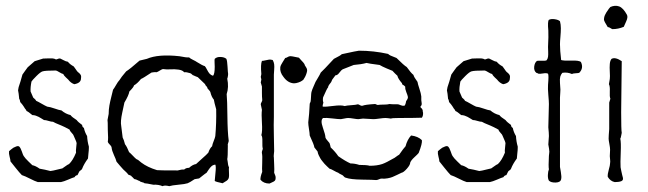

<svg xmlns="http://www.w3.org/2000/svg" viewBox="-20 -629 2225 659"><path d="M85 -315 94 -294Q95 -293 99 -289.5Q103 -286 104 -283Q111 -280 123 -273Q135 -266 142 -263Q152 -262 167.5 -256.5Q183 -251 191 -250Q205 -238 222 -234Q227 -227 243 -217Q248 -210 262 -200Q262 -193 268 -190Q271 -175 279 -162Q280 -143 285 -126V-121Q285 -114 283.5 -101.5Q282 -89 282 -85Q268 -66 262 -50Q261 -47 257 -44.5Q253 -42 252 -40L246 -28Q239 -27 236 -21Q229 -19 214 -12.5Q199 -6 189 -4H110Q100 -7 82.5 -16Q65 -25 55 -28Q47 -36 33.5 -53Q20 -70 16 -75Q16 -80 13 -91Q10 -102 11 -110Q12 -111 18 -116Q24 -121 26 -122Q28 -123 35 -126Q42 -129 46 -126Q51 -121 55 -109Q59 -97 61 -94Q66 -86 77.5 -75Q89 -64 91 -62Q102 -60 116 -50Q134 -47 153 -42Q162 -43 177 -47Q192 -51 194 -51Q196 -52 204 -58Q212 -64 217 -66Q230 -78 241 -105Q240 -111 241.5 -122Q243 -133 243 -138Q242 -143 238 -151.5Q234 -160 233 -163Q232 -167 226 -173Q220 -179 219 -184Q201 -194 191 -198Q166 -208 162 -211Q156 -211 146.5 -214Q137 -217 131 -217Q128 -219 122 -222.5Q116 -226 112.5 -228Q109 -230 103 -232Q97 -234 91 -234Q77 -246 71 -248Q71 -251 66 -256Q65 -257 63.5 -260Q62 -263 61 -264Q60 -266 56 -271Q52 -276 50 -278Q49 -279 48.5 -283.5Q48 -288 46 -289Q44 -311 42 -319Q44 -328 44 -330Q50 -347 57 -373Q59 -376 65.5 -385Q72 -394 75 -398L99 -419L128 -428Q134 -428 143.5 -428.5Q153 -429 160 -428.5Q167 -428 172 -425Q175 -425 179 -427Q183 -429 187 -428Q190 -427 198 -422.5Q206 -418 213 -417Q220 -408 233 -401Q235 -399 239.5 -392Q244 -385 247 -382L252 -378Q257 -373 258 -369.5Q259 -366 258 -360Q258 -344 235 -340Q223 -344 214 -356Q213 -357 206 -363.5Q199 -370 197 -375Q192 -376 184 -381Q176 -386 172 -387Q135 -387 126 -384Q119 -382 105 -368Q90 -353 88 -349Q84 -329 85 -315Z M717 -8Q717 -13 719.5 -35.5Q722 -58 719 -64Q711 -63 706 -58.5Q701 -54 696 -46.5Q691 -39 689 -36Q684 -33 676 -26.5Q668 -20 664 -17Q662 -16 656.5 -15.5Q651 -15 648 -14Q630 -2 624 0Q615 3 592.5 5Q570 7 561 10Q545 6 538 10Q524 4 506 5Q482 0 476 0Q475 -2 468 -3.5Q461 -5 459 -8Q457 -8 451.5 -11Q446 -14 442 -14Q440 -15 437 -18.5Q434 -22 432 -23Q431 -26 426 -27.5Q421 -29 420 -30Q418 -34 410 -41Q402 -48 399 -52Q398 -53 391 -61Q384 -69 380 -74Q378 -82 371 -97Q364 -112 363 -123Q362 -128 356.5 -133Q351 -138 350 -143Q352 -152 350 -183Q350 -214 349 -217Q350 -220 351 -227.5Q352 -235 353 -238Q353 -253 355.5 -267Q358 -281 362 -296.5Q366 -312 368 -321Q372 -326 378.5 -337.5Q385 -349 390 -354Q395 -363 413 -384Q426 -392 459 -421Q482 -427 484 -427Q523 -444 596 -436Q620 -431 629 -432Q633 -428 642.5 -423.5Q652 -419 656 -416Q675 -404 683 -402Q686 -399 690.5 -390Q695 -381 699.5 -376Q704 -371 711 -369Q717 -374 717 -400Q717 -404 716.5 -414.5Q716 -425 717 -427Q724 -434 737 -433.5Q750 -433 757 -427Q760 -420 761 -400Q762 -380 763 -375Q763 -373 762.5 -369.5Q762 -366 761.5 -363.5Q761 -361 760 -359Q766 -330 758 -306Q760 -285 760.5 -230.5Q761 -176 765 -146Q765 -143 763 -138Q761 -133 762 -129Q762 -90 760 -83Q761 -80 761.5 -74Q762 -68 763 -63Q764 -58 766 -55Q765 -52 766 -35Q767 -18 763 -14Q762 -10 744 0Q720 -5 717 -8ZM454 -80 465 -71Q486 -55 519 -45Q525 -44 590 -44Q604 -48 612 -47Q618 -53 629 -53Q641 -64 653 -66Q660 -73 674.5 -85.5Q689 -98 695 -105Q700 -120 708 -127Q709 -134 713.5 -145Q718 -156 719 -162Q723 -207 722 -254Q715 -279 714 -287Q706 -296 702 -313Q701 -316 697.5 -319.5Q694 -323 692 -326Q692 -330 688 -333.5Q684 -337 684 -340L659 -364Q646 -369 645 -370Q642 -370 639 -373.5Q636 -377 632 -378Q620 -382 612 -381Q607 -388 593 -390Q579 -392 565.5 -391Q552 -390 539 -392Q535 -391 528 -386.5Q521 -382 517 -381Q513 -382 507 -381Q501 -380 500 -380Q470 -360 464 -358Q451 -342 440 -336Q439 -330 424 -315Q422 -302 407 -277Q406 -272 399.5 -242Q393 -212 396 -197Q400 -166 401 -157Q405 -150 409 -134Q416 -125 423 -107Q428 -103 436 -94.5Q444 -86 448 -83Z M1034 -385Q1033 -379 1030 -371.5Q1027 -364 1024 -360L1021 -355Q1019 -354 1016 -351.5Q1013 -349 1004.5 -346Q996 -343 989 -343Q968 -344 953 -365Q940 -381 942 -398Q943 -405 950 -415.5Q957 -426 959 -430Q962 -430 967 -433Q972 -436 975 -436Q979 -437 1006 -431L1014 -422Q1022 -414 1025 -409Q1025 -406 1030 -399Q1035 -392 1034 -385ZM920 -346V-318V-228Q919 -205 920 -163Q921 -121 921 -110Q921 -108 920 -100Q919 -92 920 -88Q920 -82 921 -64Q922 -46 921 -36Q922 -33 924 -28.5Q926 -24 926 -21V-17Q926 -12 923.5 -9Q921 -6 913.5 -3Q906 0 905 1Q885 1 874 -12Q873 -21 880 -39Q879 -46 880 -70.5Q881 -95 879 -103Q878 -107 880 -112Q882 -117 882 -119Q880 -125 880.5 -143Q881 -161 877 -165Q881 -178 879 -207.5Q877 -237 879 -252L875 -271Q875 -274 878 -279Q881 -284 880 -288Q879 -296 879 -310Q879 -324 879 -332L875 -346Q875 -348 876 -351Q877 -354 877 -356Q877 -358 876 -361Q875 -364 875 -365Q875 -366 876 -369.5Q877 -373 877 -375Q874 -408 879 -420Q883 -420 891.5 -422Q900 -424 904 -424.5Q908 -425 916 -423Q920 -416 921 -408.5Q922 -401 921 -388.5Q920 -376 920 -373Q920 -369 920 -364Q920 -359 920 -353.5Q920 -348 920 -346Z M1426 -298V-285Q1426 -283 1427 -277.5Q1428 -272 1427 -269Q1426 -266 1423 -263Q1423 -260 1426 -258Q1429 -256 1429 -254Q1431 -253 1431 -248.5Q1431 -244 1432 -243Q1433 -232 1428 -225Q1402 -224 1349 -224Q1325 -224 1322 -222Q1309 -224 1302.5 -224Q1296 -224 1282 -222Q1268 -220 1262 -220Q1256 -220 1244 -221Q1232 -222 1226 -222Q1223 -222 1217.5 -221Q1212 -220 1210 -220Q1205 -220 1193 -222Q1181 -224 1175 -224Q1170 -224 1161 -222Q1152 -220 1150 -220Q1141 -220 1120.5 -222.5Q1100 -225 1089 -224Q1079 -217 1088 -191.5Q1097 -166 1097 -157Q1098 -153 1103.5 -147Q1109 -141 1111 -138Q1113 -133 1115 -123Q1131 -108 1141 -93Q1165 -76 1183 -68Q1198 -68 1213 -63Q1239 -63 1249 -60Q1274 -60 1292 -66Q1306 -71 1330 -85Q1333 -86 1339.5 -91Q1346 -96 1350 -98Q1366 -121 1372 -127Q1378 -150 1391 -164Q1415 -161 1428 -148Q1430 -137 1417 -104Q1414 -100 1402.5 -89.5Q1391 -79 1388 -71Q1388 -63 1376.5 -50Q1365 -37 1358 -36Q1354 -34 1343.5 -29Q1333 -24 1327 -21.5Q1321 -19 1310.5 -17Q1300 -15 1289 -16Q1286 -16 1280.5 -13.5Q1275 -11 1271 -11Q1262 -12 1222.5 -12.5Q1183 -13 1167 -19Q1164 -19 1160.5 -23Q1157 -27 1155 -28Q1153 -29 1148 -31.5Q1143 -34 1141 -36Q1135 -38 1125.5 -43.5Q1116 -49 1111 -50Q1109 -52 1102.5 -58Q1096 -64 1094 -66.5Q1092 -69 1087 -75Q1082 -81 1079.5 -85.5Q1077 -90 1074 -96Q1071 -102 1070 -109Q1069 -110 1059 -123Q1058 -132 1043 -164Q1043 -171 1040.5 -186Q1038 -201 1038 -209L1041 -239L1043 -272Q1043 -274 1044.5 -276.5Q1046 -279 1046 -280Q1047 -285 1047.5 -297Q1048 -309 1049 -313Q1051 -321 1056.5 -333Q1062 -345 1063 -348Q1064 -350 1071 -361.5Q1078 -373 1081 -380Q1089 -387 1126 -427Q1150 -439 1153 -443Q1208 -455 1212 -455Q1262 -455 1312 -444Q1315 -441 1320 -438.5Q1325 -436 1331 -434Q1337 -432 1341 -430Q1367 -404 1376 -399Q1390 -379 1399 -372Q1401 -364 1413 -348Q1414 -341 1419.5 -324.5Q1425 -308 1426 -298ZM1374 -282Q1381 -291 1380 -296.5Q1379 -302 1374.5 -313Q1370 -324 1371 -331Q1370 -333 1366 -336L1361 -339Q1360 -340 1360 -341Q1360 -342 1360 -343Q1346 -359 1344 -369Q1335 -377 1327 -386Q1324 -387 1307.5 -394Q1291 -401 1283 -406Q1244 -411 1238 -413Q1220 -408 1194 -406Q1162 -393 1156 -391Q1152 -389 1146 -381Q1140 -373 1137 -372Q1136 -371 1134 -371Q1132 -371 1131 -370Q1129 -368 1122 -358Q1120 -356 1118.5 -351.5Q1117 -347 1115 -345Q1114 -344 1110 -338.5Q1106 -333 1106 -329Q1103 -327 1089 -295Q1087 -284 1090 -277Q1090 -276 1088 -269.5Q1086 -263 1089 -263Q1098 -262 1124.5 -265.5Q1151 -269 1163 -265Q1170 -267 1186 -268Q1202 -269 1208 -271Q1211 -271 1215.5 -268Q1220 -265 1224 -266Q1233 -270 1267 -272Q1269 -272 1272.5 -270Q1276 -268 1279 -269Q1285 -270 1297.5 -270Q1310 -270 1317 -272Q1319 -271 1346 -271Q1348 -271 1355 -268Q1362 -265 1368 -266Q1372 -269 1374 -282Z M1557 -315 1566 -294Q1567 -293 1571 -289.5Q1575 -286 1576 -283Q1583 -280 1595 -273Q1607 -266 1614 -263Q1624 -262 1639.5 -256.5Q1655 -251 1663 -250Q1677 -238 1694 -234Q1699 -227 1715 -217Q1720 -210 1734 -200Q1734 -193 1740 -190Q1743 -175 1751 -162Q1752 -143 1757 -126V-121Q1757 -114 1755.5 -101.5Q1754 -89 1754 -85Q1740 -66 1734 -50Q1733 -47 1729 -44.5Q1725 -42 1724 -40L1718 -28Q1711 -27 1708 -21Q1701 -19 1686 -12.5Q1671 -6 1661 -4H1582Q1572 -7 1554.5 -16Q1537 -25 1527 -28Q1519 -36 1505.5 -53Q1492 -70 1488 -75Q1488 -80 1485 -91Q1482 -102 1483 -110Q1484 -111 1490 -116Q1496 -121 1498 -122Q1500 -123 1507 -126Q1514 -129 1518 -126Q1523 -121 1527 -109Q1531 -97 1533 -94Q1538 -86 1549.5 -75Q1561 -64 1563 -62Q1574 -60 1588 -50Q1606 -47 1625 -42Q1634 -43 1649 -47Q1664 -51 1666 -51Q1668 -52 1676 -58Q1684 -64 1689 -66Q1702 -78 1713 -105Q1712 -111 1713.5 -122Q1715 -133 1715 -138Q1714 -143 1710 -151.5Q1706 -160 1705 -163Q1704 -167 1698 -173Q1692 -179 1691 -184Q1673 -194 1663 -198Q1638 -208 1634 -211Q1628 -211 1618.5 -214Q1609 -217 1603 -217Q1600 -219 1594 -222.5Q1588 -226 1584.5 -228Q1581 -230 1575 -232Q1569 -234 1563 -234Q1549 -246 1543 -248Q1543 -251 1538 -256Q1537 -257 1535.5 -260Q1534 -263 1533 -264Q1532 -266 1528 -271Q1524 -276 1522 -278Q1521 -279 1520.5 -283.5Q1520 -288 1518 -289Q1516 -311 1514 -319Q1516 -328 1516 -330Q1522 -347 1529 -373Q1531 -376 1537.5 -385Q1544 -394 1547 -398L1571 -419L1600 -428Q1606 -428 1615.5 -428.5Q1625 -429 1632 -428.5Q1639 -428 1644 -425Q1647 -425 1651 -427Q1655 -429 1659 -428Q1662 -427 1670 -422.5Q1678 -418 1685 -417Q1692 -408 1705 -401Q1707 -399 1711.5 -392Q1716 -385 1719 -382L1724 -378Q1729 -373 1730 -369.5Q1731 -366 1730 -360Q1730 -344 1707 -340Q1695 -344 1686 -356Q1685 -357 1678 -363.5Q1671 -370 1669 -375Q1664 -376 1656 -381Q1648 -386 1644 -387Q1607 -387 1598 -384Q1591 -382 1577 -368Q1562 -353 1560 -349Q1556 -329 1557 -315Z M1968 -379Q1965 -378 1955.5 -377.5Q1946 -377 1943 -375Q1927 -382 1910 -379Q1905 -373 1903 -366Q1901 -359 1902 -344L1903 -329Q1904 -323 1903 -310.5Q1902 -298 1902 -294Q1902 -261 1902 -221.5Q1902 -182 1902 -132.5Q1902 -83 1902 -56Q1902 -55 1905 -38.5Q1908 -22 1906 -14Q1904 -3 1887.5 -2.5Q1871 -2 1864 -9Q1860 -16 1860.5 -28.5Q1861 -41 1864 -48Q1862 -57 1864 -94Q1864 -96 1865 -103Q1866 -110 1865 -113Q1865 -117 1863.5 -124.5Q1862 -132 1862 -133Q1862 -138 1863 -148Q1864 -158 1864 -162Q1864 -172 1862 -192Q1862 -205 1863 -231.5Q1864 -258 1864 -272Q1864 -281 1862 -303.5Q1860 -326 1861 -338Q1864 -371 1861 -376Q1856 -379 1844 -377Q1832 -375 1828 -376Q1828 -377 1821 -379Q1812 -386 1813.5 -400Q1815 -414 1823 -420Q1827 -421 1839.5 -420.5Q1852 -420 1856 -422Q1860 -427 1861 -434Q1862 -441 1861.5 -452Q1861 -463 1861 -468Q1863 -506 1862 -524Q1859 -556 1864 -561Q1872 -565 1884.5 -563Q1897 -561 1902 -556Q1905 -545 1905 -532Q1905 -519 1903.5 -502.5Q1902 -486 1902 -477Q1902 -457 1906 -423Q1915 -420 1941.5 -421Q1968 -422 1974 -416Q1984 -395 1968 -379Z M2121 -537Q2102 -529 2082 -529Q2079 -530 2074.5 -533Q2070 -536 2066 -536Q2054 -555 2053 -561Q2053 -566 2054 -570.5Q2055 -575 2057.5 -579.5Q2060 -584 2061 -586Q2072 -603 2075 -605Q2091 -612 2105 -607Q2119 -602 2132 -578Q2136 -570 2129 -555Q2122 -540 2121 -537ZM2114 -419 2112 -244Q2112 -183 2114 -173Q2113 -170 2112 -163Q2111 -156 2109 -153Q2112 -141 2110.5 -105Q2109 -69 2110 -55Q2111 -49 2112.5 -42Q2114 -35 2115.5 -28.5Q2117 -22 2118 -19Q2120 -10 2112 -7Q2104 -4 2090 -4Q2075 -7 2066 -22Q2065 -31 2069.5 -46.5Q2074 -62 2074 -69Q2075 -74 2074 -82Q2073 -90 2073 -93Q2073 -96 2073.5 -104Q2074 -112 2074 -115Q2074 -122 2071.5 -135Q2069 -148 2069 -153Q2069 -162 2071 -186V-277Q2073 -285 2075 -290Q2072 -297 2073 -315Q2074 -333 2070 -340L2073 -358Q2074 -366 2073 -382Q2072 -398 2073 -409.5Q2074 -421 2079 -427Q2092 -434 2114 -419Z"/></svg>

Font: FuturaRenner Light
Style: Regular
Weight: 300
Designer: BSozoo
Foundry: BSozoo
Version: Version 1.001;PS 001.001;hotconv 1.0.70;makeotf.lib2.5.58329